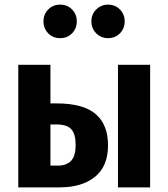

<svg xmlns="http://www.w3.org/2000/svg" viewBox="-20 -810 728 830"><path d="M447 -182Q447 -91 390.5 -45.5Q334 0 238 0H59V-530H198V-363H224Q340 -363 393.5 -317Q447 -271 447 -182ZM629 -530V0H490V-530ZM307 -184Q307 -230 288.5 -251Q270 -272 224 -272H198V-94H229Q268 -94 287.5 -115Q307 -136 307 -184ZM312 -718Q312 -687 291.5 -666Q271 -645 240 -645Q209 -645 188.5 -666Q168 -687 168 -718Q168 -748 188.5 -769Q209 -790 240 -790Q271 -790 291.5 -769Q312 -748 312 -718ZM519 -718Q519 -687 498.5 -666Q478 -645 447 -645Q417 -645 396 -666Q375 -687 375 -718Q375 -748 396 -769Q417 -790 447 -790Q478 -790 498.5 -769Q519 -748 519 -718Z"/></svg>

Font: Fira Sans Condensed SemiBold
Style: Regular
Weight: 600
Width: 3
Designer: bBox Type GmbH & Carrois Corporate GbR & Edenspiekermann AG
Foundry: bBox Type GmbH & Carrois Corporate GbR & Edenspiekermann AG
Version: Version 4.301